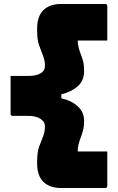

<svg xmlns="http://www.w3.org/2000/svg" viewBox="-20 -780 590 961"><path d="M401 -175Q401 -147 395 -125.5Q389 -104 382 -86Q375 -68 371 -47Q370 -41 369.5 -35Q369 -29 369 -22H517V150Q517 161 506 161H286Q228 161 197 130Q166 99 166 41V26Q166 -19 176 -46.5Q186 -74 195.5 -97Q205 -120 205 -149Q205 -170 183 -185Q161 -200 122 -200H44Q33 -200 33 -211V-400H123Q161 -400 183 -413Q205 -426 205 -450Q205 -477 195.5 -500.5Q186 -524 176 -552.5Q166 -581 166 -622V-640Q166 -698 197 -729Q228 -760 286 -760H506Q517 -760 517 -749V-577H369Q369 -571 369.5 -566Q370 -561 371 -556Q374 -535 381.5 -516.5Q389 -498 395 -477Q401 -456 401 -425Q401 -376 369 -348Q337 -320 287 -308V-288Q337 -277 369 -248Q401 -219 401 -175Z"/></svg>

Font: Recursive Sn Lnr St XBk
Style: Regular
Weight: 1000
Version: Version 1.079;hotconv 1.0.112;makeotfexe 2.5.65598; ttfautoh